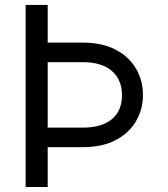

<svg xmlns="http://www.w3.org/2000/svg" viewBox="-20 -747 671 767"><path d="M82.4 -727.3H170.5V-576.7H311.1Q388.5 -576.7 442.1 -548.5Q495.7 -520.2 523.4 -472.8Q551.1 -425.4 551.1 -367.9Q551.1 -310.4 523.4 -263Q495.7 -215.6 442.1 -187.3Q388.5 -159.1 311.1 -159.1H170.5V0H82.4ZM170.5 -237.2H311.1Q386.7 -237.2 427 -271Q467.3 -304.7 467.3 -366.5Q467.3 -428.3 427 -463.4Q386.7 -498.6 311.1 -498.6H170.5Z"/></svg>

Font: Inter UI
Style: Regular
Weight: 400
Designer: Rasmus Andersson
Foundry: rsms
Version: 3.2;8d6f07862